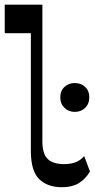

<svg xmlns="http://www.w3.org/2000/svg" viewBox="-30 -792 409 823"><path d="M235.6 10.5Q173.2 10.5 137.7 -24.5Q102.3 -59.6 102.3 -144.4V-649.6H-9.7V-772H151.6V-186.1Q151.6 -132.4 174.5 -110.5Q197.4 -88.5 244.6 -88.5Q271.3 -88.5 292.6 -96Q313.9 -103.6 330.9 -122.8L355.7 -56.6Q335.4 -23.2 306.9 -6.3Q278.3 10.5 235.6 10.5ZM290.4 -312.4Q264.5 -312.4 246.5 -329.6Q228.4 -346.7 228.4 -374.4Q228.4 -402.9 246.5 -419.5Q264.5 -436.1 290.4 -436.1Q317 -436.1 334.9 -419.5Q352.8 -402.9 352.8 -374.4Q352.8 -346.7 334.9 -329.6Q317 -312.4 290.4 -312.4Z"/></svg>

Font: Savate ExtraLight
Style: Regular
Weight: 200
Designer: Max Esnée
Foundry: Plomb Type
Version: Version 2.000